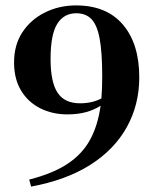

<svg xmlns="http://www.w3.org/2000/svg" viewBox="-20 -670 567 710"><path d="M495 -384Q495 -283 449 -200Q403 -117 314 -60.5Q225 -4 95 20L88 -6Q175 -28 229.5 -64Q284 -100 313 -153Q342 -206 352 -279Q329 -264 298.5 -255.5Q268 -247 229 -247Q174 -247 129 -269.5Q84 -292 58 -335Q32 -378 32 -439Q32 -504 63 -551Q94 -598 146.5 -624Q199 -650 261 -650Q374 -650 434.5 -579Q495 -508 495 -384ZM167 -452Q167 -366 193 -327Q219 -288 276 -288Q321 -288 355 -306Q358 -343 358 -387Q358 -476 348.5 -527Q339 -578 318 -599.5Q297 -621 262 -621Q216 -621 191.5 -581.5Q167 -542 167 -452Z"/></svg>

Font: DM Serif Text
Style: Regular
Weight: 400
Designer: Colophon Foundry, Frank Grießhammer
Foundry: Colophon Foundry
Version: Version 5.200; ttfautohint (v1.8.3)